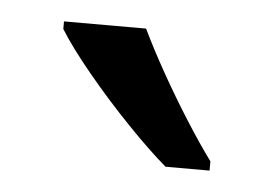

<svg xmlns="http://www.w3.org/2000/svg" viewBox="-28 -799 322 226"><g transform="rotate(5 133.0 -686.0)"><path d="M137 -766Q148 -743 163.5 -715.5Q179 -688 195.5 -662Q212 -636 226 -617V-606H174Q154 -623 127.5 -650.5Q101 -678 77 -707Q53 -736 40 -757V-766Z"/></g></svg>

Font: Noto Sans Khmer UI ExtraCondensed
Style: Regular
Weight: 400
Width: 2
Designer: Danh Hong and the Monotype Design Team
Foundry: Monotype Imaging Inc.
Version: Version 2.002; ttfautohint (v1.8.4.7-5d5b)